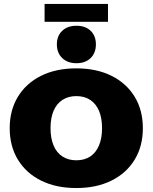

<svg xmlns="http://www.w3.org/2000/svg" viewBox="-20 -939 770 969"><path d="M365 10Q263 10 187.5 -27.5Q112 -65 70.5 -133Q29 -201 29 -292Q29 -383 70.5 -451Q112 -519 187.5 -556.5Q263 -594 365 -594Q467 -594 542.5 -556.5Q618 -519 659.5 -451Q701 -383 701 -292Q701 -201 659.5 -133Q618 -65 542.5 -27.5Q467 10 365 10ZM365 -130Q406 -130 435 -149Q464 -168 479.5 -204.5Q495 -241 495 -292Q495 -344 479.5 -380Q464 -416 435 -435Q406 -454 365 -454Q325 -454 295.5 -435Q266 -416 250.5 -380Q235 -344 235 -292Q235 -241 250.5 -204.5Q266 -168 295.5 -149Q325 -130 365 -130ZM366 -620Q321 -620 294 -646Q267 -672 267 -715Q267 -758 294 -783.5Q321 -809 366 -809Q411 -809 437.5 -783.5Q464 -758 464 -715Q464 -672 437.5 -646Q411 -620 366 -620ZM205 -829V-919H525V-829Z"/></svg>

Font: Rokkitt Black
Style: Regular
Weight: 900
Designer: Vernon Adams
Foundry: Vernon Adams
Version: Version 3.103